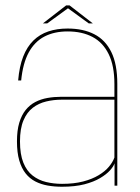

<svg xmlns="http://www.w3.org/2000/svg" viewBox="-20 -706 533 730"><path d="M215.5 4Q265 4 300.8 -5.2Q336.5 -14.5 360.5 -28.8Q384.5 -43 398 -58Q411.5 -73 415.5 -85V0H426V-387Q426 -462 403.2 -508.2Q380.5 -554.5 338.2 -576Q296 -597.5 237 -597.5Q196.5 -597.5 163.8 -586.5Q131 -575.5 107 -552Q83 -528.5 68.2 -491Q53.5 -453.5 49 -400H60.5Q67 -466 89.5 -507Q112 -548 149.2 -567.2Q186.5 -586.5 237 -586.5Q292 -586.5 331.8 -565.5Q371.5 -544.5 393.2 -500.2Q415 -456 415 -386V-338H212.5Q185.5 -338 160.2 -333.5Q135 -329 114 -318Q93 -307 77.5 -287.8Q62 -268.5 53.2 -239.2Q44.5 -210 44.5 -168.5Q44.5 -126 53.2 -96Q62 -66 77.5 -46.5Q93 -27 114.5 -16Q136 -5 161.5 -0.5Q187 4 215.5 4ZM216 -7Q184 -7 155.2 -14Q126.5 -21 104 -38.5Q81.5 -56 68.8 -87.5Q56 -119 56 -168.5Q56 -217 69.2 -248.2Q82.5 -279.5 105 -296.5Q127.5 -313.5 155.8 -320.2Q184 -327 214 -327H415V-107Q409 -90 394.2 -72.2Q379.5 -54.5 355 -39.8Q330.5 -25 296 -16Q261.5 -7 216 -7ZM143 -617H159.5L238.5 -674.5L317.5 -617H333L244.5 -685.5H231.5Z"/></svg>

Font: Anybody UltraCondensed Thin Thin
Style: Regular
Weight: 250
Version: Version 1.111